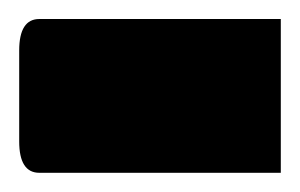

<svg xmlns="http://www.w3.org/2000/svg" viewBox="-41 -180 312 200"><path d="M0 -160.2H251.5V0H0Q-21 0 -21 -32.7V-127.4Q-21 -160.2 0 -160.2Z"/></svg>

Font: Pinar Bold
Style: Regular
Weight: 700
Designer: Amin Abedi
Version: Version 3.000